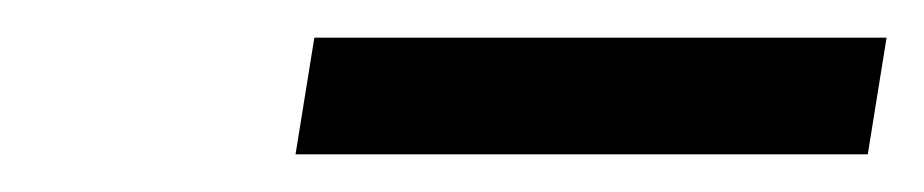

<svg xmlns="http://www.w3.org/2000/svg" viewBox="-20 -672 491 102"><path d="M441 -590 451 -652H147L137 -590Z"/></svg>

Font: Charger Pro
Style: LitObl
Weight: 300
Designer: Jasper
Foundry: Cannot Into Space Fonts
Version: Version 1.09